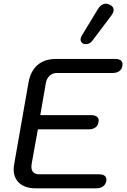

<svg xmlns="http://www.w3.org/2000/svg" viewBox="-20 -1019 687 1039"><path d="M54 -103Q54 -117 57 -132L134 -571Q145 -634 183 -667Q221 -700 283 -700H602Q643 -700 643 -671Q643 -649 628.5 -636.5Q614 -624 589 -624H287Q265 -624 248.5 -609Q232 -594 228 -569L198 -396H473Q492 -396 503 -388.5Q514 -381 514 -367Q514 -361 513 -358Q510 -339 496 -329Q482 -319 460 -319H185L151 -131Q150 -126 150 -116Q150 -97 160.5 -86.5Q171 -76 191 -76H514Q556 -76 556 -46L555 -38Q551 -20 537 -10Q523 0 501 0H173Q117 0 85.5 -27.5Q54 -55 54 -103ZM416 -805Q416 -815 422 -825L508 -967Q527 -999 553 -999Q563 -999 575 -993Q595 -983 595 -965Q595 -953 584 -937L480 -799Q474 -790 464.5 -785Q455 -780 445 -780Q436 -780 430 -783Q416 -791 416 -805Z"/></svg>

Font: Kodchasan Medium
Style: Italic
Weight: 500
Italic angle: -10°
Version: Version 1.000; ttfautohint (v1.6)